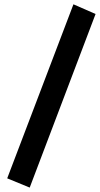

<svg xmlns="http://www.w3.org/2000/svg" viewBox="-20 -751 464 892"><path d="M118 120.5 13.5 77.5 321.2 -731 424 -686Z"/></svg>

Font: Eczar
Style: Regular
Weight: 400
Designer: Vaibhav Singh
Foundry: Rosetta Type Foundry
Version: Version 2.000